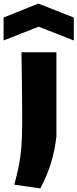

<svg xmlns="http://www.w3.org/2000/svg" viewBox="-65 -832 432 1072"><path d="M-45 -734 149 -812 347 -734V-606L151 -683L-45 -606ZM15 199Q27 154 35.5 115.5Q44 77 49.5 35Q55 -7 57 -58Q59 -109 59 -179Q59 -224 58 -315Q57 -406 55 -540H250V-71Q241 10 219 80.5Q197 151 160 220Z"/></svg>

Font: Encode Sans Normal
Style: ExtraBold
Weight: 800
Designer: Pablo Impallari, Andres Torresi
Foundry: Pablo Impallari, Andres Torresi
Version: Version 1.000; ttfautohint (v1.00) -l 8 -r 50 -G 200 -x 14 -